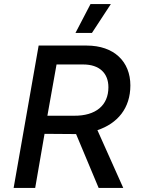

<svg xmlns="http://www.w3.org/2000/svg" viewBox="-20 -924 692 944"><path d="M47 0H153L199 -266L332 -265H354L465 0H586L459 -284C558 -317 621 -392 621 -504C621 -621 541 -700 406 -700H170ZM525 -904H425L351 -762H432ZM213 -355 258 -607H389C469 -607 513 -564 513 -495C513 -406 451 -354 344 -355Z"/></svg>

Font: Fixel Display 20240404 Medium
Style: Italic
Weight: 500
Italic angle: -10°
Designer: AlfaBravo + MacPaw
Foundry: Kyrylo Tkachov, Marchela Mozhyna, Serhii Makarenko, Maria Weinstein, Zakhar Kryvoshyya
Version: Version 1.211;Glyphs 3.2 (3225)